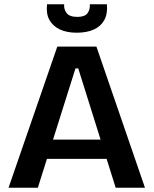

<svg xmlns="http://www.w3.org/2000/svg" viewBox="-20 -878 718 898"><path d="M20 0 248 -660H431L658 0H521L346 -558H333L157 0ZM141 -135V-225H555V-135ZM200 -858H280Q278 -835 291.5 -817Q305 -799 342 -799Q377 -799 389.5 -816.5Q402 -834 400 -858H480Q484 -814 468 -784.5Q452 -755 419 -740Q386 -725 339 -725Q292 -725 259.5 -740.5Q227 -756 211 -785Q195 -814 200 -858Z"/></svg>

Font: Bricolage Grotesque 24pt SemiBold
Style: Regular
Weight: 600
Designer: Mathieu Triay
Foundry: Atelier Triay
Version: Version 1.001;gftools[0.9.33.dev8+g029e19f]